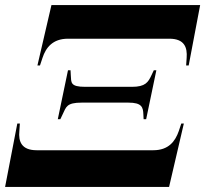

<svg xmlns="http://www.w3.org/2000/svg" viewBox="-52 -734 806 754"><path d="M95 -477H105L115 -507C128 -547 155 -582 215 -582H613C673 -582 684 -547 681 -507L679 -477H689L734 -714H150ZM175 -266H185L194 -285C208 -314 209 -331 269 -331H452C505 -331 510 -313 511 -285L512 -266H522L562 -458H552L543 -439C530 -411 519 -393 466 -393H283C223 -393 228 -410 226 -439L225 -458H215ZM-32 0H612L670 -249H660L650 -219C636 -179 610 -144 550 -144H92C32 -144 20 -179 24 -219L26 -249H16Z"/></svg>

Font: Noto Serif Display Black
Style: Italic
Weight: 900
Italic angle: -12°
Designer: Monotype Design Team
Foundry: Monotype Imaging Inc.
Version: Version 2.009